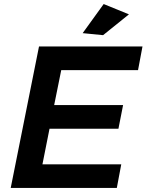

<svg xmlns="http://www.w3.org/2000/svg" viewBox="-20 -930 725 950"><path d="M663 -583H283L248 -410H589L566 -293H225L190 -117H580L558 0H33L173 -700H685ZM493 -910 618 -859 490 -756 389 -766Z"/></svg>

Font: Gontserrat Medium
Style: Italic
Weight: 500
Italic angle: -11.3°
Designer: Julieta Ulanovsky
Foundry: Julieta Ulanovsky
Version: Version 6.001